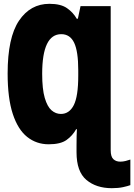

<svg xmlns="http://www.w3.org/2000/svg" viewBox="-20 -746 703 1006"><path d="M235 10Q171 10 122.5 -28.5Q74 -67 47 -149Q20 -231 20 -361Q20 -549 79.5 -637.5Q139 -726 239 -726Q299 -726 331.5 -703Q364 -680 382 -648H388L402 -714H560V41Q560 75 574 88Q588 101 610 101Q624 101 638 97.5Q652 94 663 90V224Q650 229 625 234.5Q600 240 566 240Q484 240 432.5 196.5Q381 153 381 52V17Q381 -15 381.5 -33Q382 -51 383 -69H379Q360 -35 328.5 -12.5Q297 10 235 10ZM299 -149Q343 -149 366.5 -195Q390 -241 390 -350V-378Q390 -477 368.5 -522Q347 -567 301 -567Q201 -567 201 -359Q201 -279 214.5 -233Q228 -187 250 -168Q272 -149 299 -149Z"/></svg>

Font: Noto Sans Mono Black
Style: Regular
Weight: 900
Designer: Monotype Design Team
Foundry: Monotype Imaging Inc.
Version: Version 2.014